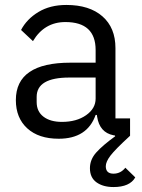

<svg xmlns="http://www.w3.org/2000/svg" viewBox="-20 -548 574 775"><path d="M438 207Q396 207 369.5 188Q343 169 343 131Q343 96 368.5 67.5Q394 39 445 2L444 -1L438 -2Q382 -13 372 -77L371 -84H366Q332 12 217 12Q136 12 90 -30Q44 -72 44 -144Q44 -295 264 -295H366V-346Q366 -459 244 -459Q159 -459 113 -382L65 -427Q88 -471 135 -499.5Q182 -528 248 -528Q341 -528 393.5 -482Q446 -436 446 -354V-70H505V0Q445 55 426 80Q407 105 407 123Q407 153 438 153Q467 153 486 129L526 168Q504 207 438 207ZM230 -56Q289 -56 327.5 -83Q366 -110 366 -150V-235H260Q128 -235 128 -157V-136Q128 -98 155.5 -77Q183 -56 230 -56Z"/></svg>

Font: Anuphan
Style: Regular
Weight: 400
Designer: Mike Abbink, Paul van der Laan, Pieter van Rosmalen, Mint Tantisuwanna
Foundry: Bold Monday; Cadson Demak
Version: Version 3.002;hotconv 1.0.109;makeotfexe 2.5.65596